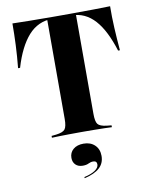

<svg xmlns="http://www.w3.org/2000/svg" viewBox="-88 -636 721 918"><g transform="rotate(-10 273.0 -176.5)"><path d="M262.9 -2.4Q233.9 -2.4 208.5 -2Q183.1 -1.6 162.5 -1.2Q141.9 -0.8 127.4 0V-8.9L150 -11.3Q183.1 -15.3 193.1 -28.2Q203.2 -41.1 203.2 -78.2V-201.6H342.7V-78.2Q342.7 -41.1 352.4 -28.2Q362.1 -15.3 395.2 -11.3L418.5 -8.9V0Q404 -0.8 383.5 -1.2Q362.9 -1.6 337.5 -2Q312.1 -2.4 283.9 -2.4H272.6ZM227.4 -559.7Q192.7 -559.7 163.7 -546.4Q134.7 -533.1 111.3 -506.9Q87.9 -480.6 69 -442.7Q50 -404.8 35.5 -355.6H25.8Q31.5 -412.9 33.9 -466.5Q36.3 -520.2 36.3 -571Q68.5 -570.2 115.7 -569.4Q162.9 -568.5 233.9 -568.5H312.9Q383.9 -568.5 431 -569.4Q478.2 -570.2 510.5 -571Q509.7 -520.2 512.5 -466.5Q515.3 -412.9 520.2 -355.6H511.3Q496 -404.8 477 -442.7Q458.1 -480.6 434.7 -506.9Q411.3 -533.1 382.7 -546.4Q354 -559.7 318.5 -559.7ZM203.2 -201.6V-562.9H342.7V-201.6ZM248.4 217.7 247.6 212.1Q281.5 204.8 300.4 191.9Q319.4 179 319.4 162.9Q319.4 146 301.6 146Q289.5 146 278.6 151.6Q267.7 157.3 250 157.3Q228.2 157.3 215.3 144.8Q202.4 132.3 202.4 111.3Q202.4 85.5 221 69.8Q239.5 54 271 54Q304.8 54 325.4 73.8Q346 93.5 346 126.6Q346 162.1 321.4 184.3Q296.8 206.5 248.4 217.7Z"/></g></svg>

Font: Playfair 144pt SemiCondensed ExtraBold
Style: Regular
Weight: 800
Width: 4
Designer: Claus Eggers Sørensen
Foundry: Claus Eggers Sørensen
Version: Version 2.203